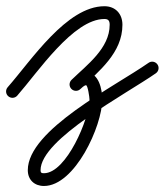

<svg xmlns="http://www.w3.org/2000/svg" viewBox="-21 -301 542 632"><path d="M35.7 13.9C102.6 -61.9 219.9 -238.5 322.8 -238.5C336 -238.5 340 -232.2 340 -219.5C340 -142 265.5 -87.6 214.4 -38.1C206.1 -30 205.8 -16.7 213.9 -8.4C222 -0.1 235.3 0.2 243.6 -7.9C304.5 -66.9 382 -126.5 382 -219.5C382 -255.2 359.2 -280.5 322.8 -280.5C198.1 -280.5 81.6 -101.6 4.3 -13.9C-3.4 -5.2 -2.6 8.1 6.1 15.7C14.8 23.4 28.1 22.6 35.7 13.9ZM213.9 -8.4C222 -0.1 235.3 0.2 243.6 -7.9C247.3 -11.5 256.5 -20.4 262.2 -20.4C267.9 -20.4 273.6 19.4 273.6 26.6C273.6 87.9 197.6 269.2 123.7 269.2C115.3 269.2 112.5 267.7 112.5 259.1C112.5 156.6 396.6 7.1 492 -59.8C501.5 -66.5 503.9 -79.5 497.2 -89C490.5 -98.5 477.5 -100.9 468 -94.2C356.2 -15.9 70.5 126.2 70.5 259.1C70.5 290.9 92.4 311.2 123.7 311.2C225.8 311.2 315.6 112.8 315.6 26.6C315.6 -6.5 304.5 -62.4 262.2 -62.4C243.6 -62.4 227.2 -50.5 214.4 -38.1C206.1 -30 205.8 -16.7 213.9 -8.4Z"/></svg>

Font: FRB American Cursive Guidelines Arrows Medium
Style: Italic
Weight: 500
Italic angle: -25°
Version: Version 2.0;Modular Font Editor K font №1